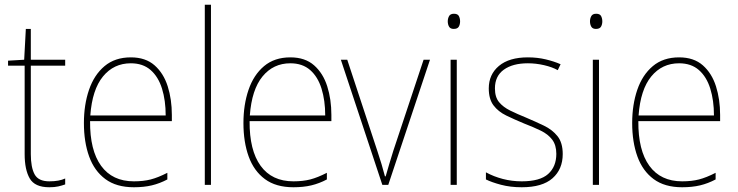

<svg xmlns="http://www.w3.org/2000/svg" viewBox="-20 -873 3113 810"><path d="M188 -108Q209 -108 225.5 -111Q242 -114 255 -120V-95Q241 -90 225.5 -86.5Q210 -83 188 -83Q127 -83 105.5 -120Q84 -157 84 -223V-596H14V-617L82 -621L89 -751H110V-621H255V-596H110V-223Q110 -167 126 -137.5Q142 -108 188 -108Z M532 -631Q594 -631 632 -597.5Q670 -564 687.5 -509Q705 -454 705 -388V-362H360Q359 -239 406.5 -173.5Q454 -108 545 -108Q585 -108 616 -116Q647 -124 686 -144V-116Q654 -99 620.5 -91Q587 -83 545 -83Q471 -83 424.5 -117.5Q378 -152 356 -213Q334 -274 334 -354Q334 -431 355.5 -494Q377 -557 421 -594Q465 -631 532 -631ZM532 -606Q460 -606 414.5 -550.5Q369 -495 361 -386H679Q679 -449 663.5 -499Q648 -549 615.5 -577.5Q583 -606 532 -606Z M870 -93H844V-853H870Z M1205 -631Q1267 -631 1305 -597.5Q1343 -564 1360.5 -509Q1378 -454 1378 -388V-362H1033Q1032 -239 1079.5 -173.5Q1127 -108 1218 -108Q1258 -108 1289 -116Q1320 -124 1359 -144V-116Q1327 -99 1293.5 -91Q1260 -83 1218 -83Q1144 -83 1097.5 -117.5Q1051 -152 1029 -213Q1007 -274 1007 -354Q1007 -431 1028.5 -494Q1050 -557 1094 -594Q1138 -631 1205 -631ZM1205 -606Q1133 -606 1087.5 -550.5Q1042 -495 1034 -386H1352Q1352 -449 1336.5 -499Q1321 -549 1288.5 -577.5Q1256 -606 1205 -606Z M1593 -93 1418 -621H1445L1572 -236Q1582 -206 1589.5 -181Q1597 -156 1604 -129H1607Q1615 -156 1622 -180.5Q1629 -205 1639 -236L1767 -621H1794L1618 -93Z M1895 -815Q1911 -815 1916 -805Q1921 -795 1921 -783Q1921 -770 1915.5 -760.5Q1910 -751 1894 -751Q1880 -751 1874.5 -760.5Q1869 -770 1869 -783Q1869 -795 1874.5 -805Q1880 -815 1895 -815ZM1907 -621V-93H1881V-621Z M2354 -223Q2354 -159 2311 -121Q2268 -83 2181 -83Q2133 -83 2093.5 -93.5Q2054 -104 2030 -116V-146Q2063 -128 2101.5 -118Q2140 -108 2181 -108Q2258 -108 2292.5 -139Q2327 -170 2327 -224Q2327 -261 2309.5 -284Q2292 -307 2261 -322Q2230 -337 2191 -352Q2150 -369 2116 -385.5Q2082 -402 2062 -428.5Q2042 -455 2042 -500Q2042 -559 2085 -595Q2128 -631 2207 -631Q2247 -631 2282.5 -622.5Q2318 -614 2345 -602L2333 -577Q2310 -590 2275.5 -598Q2241 -606 2207 -606Q2143 -606 2105.5 -579Q2068 -552 2068 -500Q2068 -463 2085.5 -442Q2103 -421 2132.5 -406.5Q2162 -392 2199 -377Q2239 -360 2274.5 -343Q2310 -326 2332 -298.5Q2354 -271 2354 -223Z M2495 -815Q2511 -815 2516 -805Q2521 -795 2521 -783Q2521 -770 2515.5 -760.5Q2510 -751 2494 -751Q2480 -751 2474.5 -760.5Q2469 -770 2469 -783Q2469 -795 2474.5 -805Q2480 -815 2495 -815ZM2507 -621V-93H2481V-621Z M2845 -631Q2907 -631 2945 -597.5Q2983 -564 3000.5 -509Q3018 -454 3018 -388V-362H2673Q2672 -239 2719.5 -173.5Q2767 -108 2858 -108Q2898 -108 2929 -116Q2960 -124 2999 -144V-116Q2967 -99 2933.5 -91Q2900 -83 2858 -83Q2784 -83 2737.5 -117.5Q2691 -152 2669 -213Q2647 -274 2647 -354Q2647 -431 2668.5 -494Q2690 -557 2734 -594Q2778 -631 2845 -631ZM2845 -606Q2773 -606 2727.5 -550.5Q2682 -495 2674 -386H2992Q2992 -449 2976.5 -499Q2961 -549 2928.5 -577.5Q2896 -606 2845 -606Z"/></svg>

Font: Noto Sans Kannada UI SemiCondensed Thin
Style: Regular
Weight: 100
Width: 4
Designer: Jelle Bosma - Monotype Design Team
Foundry: Monotype Imaging Inc.
Version: Version 2.005; ttfautohint (v1.8.4.7-5d5b)